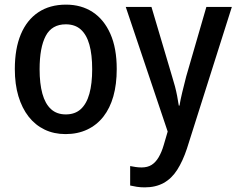

<svg xmlns="http://www.w3.org/2000/svg" viewBox="-20 -569 1024 829"><path d="M484 -271Q484 -205 469.5 -153.5Q455 -102 426.5 -65.5Q398 -29 356.5 -9.5Q315 10 263 10Q213 10 172.5 -9.5Q132 -29 103.5 -65.5Q75 -102 59.5 -153.5Q44 -205 44 -271Q44 -359 70 -421Q96 -483 145.5 -516Q195 -549 265 -549Q331 -549 380 -517Q429 -485 456.5 -423Q484 -361 484 -271ZM151 -270Q151 -208 163 -164.5Q175 -121 200 -98Q225 -75 264 -75Q304 -75 329 -98Q354 -121 366 -164.5Q378 -208 378 -270Q378 -333 366 -376Q354 -419 329 -441.5Q304 -464 264 -464Q204 -464 177.5 -414Q151 -364 151 -270ZM523 -539H634L723 -239Q730 -217 735.5 -196Q741 -175 745 -154Q749 -133 752 -113H755Q759 -138 767 -171Q775 -204 784 -239L871 -539H981L787 73Q769 127 745 164.5Q721 202 686.5 221Q652 240 605 240Q586 240 570.5 237.5Q555 235 542 232V148Q552 150 565 152Q578 154 591 154Q617 154 634.5 143Q652 132 665 110Q678 88 687 57L704 -1Z"/></svg>

Font: Noto Sans Display SemiCondensed Medium
Style: Regular
Weight: 500
Width: 4
Designer: Monotype Design Team
Foundry: Monotype Imaging Inc.
Version: Version 2.003